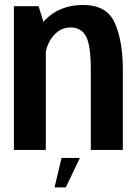

<svg xmlns="http://www.w3.org/2000/svg" viewBox="-20 -620 573 794"><path d="M37.5 0H169.5V-497.5L139.5 -594.5H37.5ZM355.5 0H488V-331.5Q488 -449 455.2 -524.2Q422.5 -599.5 323.5 -599.5Q225.5 -599.5 163.8 -534.8Q102 -470 102 -394L166 -366Q166 -428 196.8 -467.2Q227.5 -506.5 272 -506.5Q315.5 -506.5 335.5 -470Q355.5 -433.5 355.5 -333ZM205.5 155H252L310.5 33H234.5Z"/></svg>

Font: Anybody SemiCondensed SemiBold
Style: Regular
Weight: 600
Width: 4
Version: Version 1.113;gftools[0.9.25]